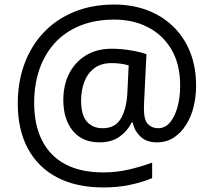

<svg xmlns="http://www.w3.org/2000/svg" viewBox="-20 -734 939 843"><path d="M841 -357Q841 -311 830.5 -267Q820 -223 798 -187.5Q776 -152 744 -130.5Q712 -109 668 -109Q622 -109 595.5 -135.5Q569 -162 563 -196H558Q540 -159 505 -134Q470 -109 417 -109Q341 -109 299.5 -160Q258 -211 258 -295Q258 -361 284 -411.5Q310 -462 357.5 -491Q405 -520 470 -520Q514 -520 556.5 -512.5Q599 -505 623 -496L613 -293Q612 -275 612 -267.5Q612 -260 612 -257Q612 -205 630.5 -188Q649 -171 674 -171Q705 -171 726.5 -196.5Q748 -222 759.5 -264.5Q771 -307 771 -358Q771 -451 733.5 -515.5Q696 -580 630.5 -614Q565 -648 482 -648Q397 -648 331 -621Q265 -594 220.5 -545Q176 -496 153 -429.5Q130 -363 130 -283Q130 -185 165 -116.5Q200 -48 267.5 -12.5Q335 23 433 23Q494 23 549.5 9.5Q605 -4 648 -20V48Q605 66 551.5 77.5Q498 89 433 89Q315 89 231 45Q147 1 102.5 -81.5Q58 -164 58 -280Q58 -373 87 -452.5Q116 -532 171 -590.5Q226 -649 304.5 -681.5Q383 -714 482 -714Q560 -714 625.5 -689.5Q691 -665 739.5 -618.5Q788 -572 814.5 -506Q841 -440 841 -357ZM336 -293Q336 -229 361.5 -200Q387 -171 430 -171Q486 -171 510.5 -213Q535 -255 539 -322L545 -447Q532 -451 512 -454Q492 -457 471 -457Q422 -457 392 -433Q362 -409 349 -371.5Q336 -334 336 -293Z"/></svg>

Font: oriya15
Style: Book
Weight: 400
Designer: Jelle Bosma - Monotype Design Team
Foundry: Monotype Imaging Inc.
Version: Version 2.003